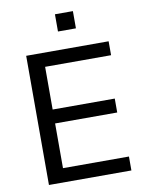

<svg xmlns="http://www.w3.org/2000/svg" viewBox="-97 -965 779 1032"><g transform="rotate(-10 293.0 -449.0)"><path d="M85 0V-705H535V-629H175V-396H514V-320H175V-76H535V0ZM276 -804V-898H374V-804Z"/></g></svg>

Font: Nunito Sans Medium
Style: Regular
Weight: 500
Designer: Vernon Adams
Foundry: Vernon Adams
Version: Version 3.101; ttfautohint (v1.8.4.7-5d5b);gftools[0.9.27]